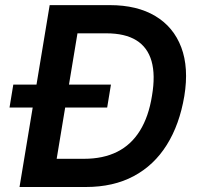

<svg xmlns="http://www.w3.org/2000/svg" viewBox="-20 -748 790 768"><path d="M323.2 0H120.1L138.2 -112.8H315.9Q393.1 -112.8 449 -140.9Q504.9 -168.9 539.8 -225.3Q574.7 -281.7 587.9 -364.7Q602.1 -447.8 586.2 -503.4Q570.3 -559.1 525.1 -586.9Q480 -614.7 405.3 -614.7H218.3L236.8 -727.5H419.4Q528.3 -727.5 601.3 -683.8Q674.3 -640.1 705.1 -558.6Q735.8 -477.1 717.3 -363.8Q698.2 -250 647.2 -168.5Q596.2 -86.9 514.9 -43.5Q433.6 0 323.2 0ZM308.6 -727.5 188 0H58.1L178.7 -727.5ZM18.1 -317.9 33.2 -409.7H423.8L408.7 -317.9Z"/></svg>

Font: Inter 16pt SemiBold
Style: Italic
Weight: 600
Italic angle: -9.3988°
Version: Version 4.001;git-66647c0bb